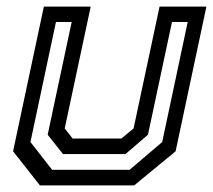

<svg xmlns="http://www.w3.org/2000/svg" viewBox="-20 -560 644 580"><path d="M100.5 0 19.5 -103 112.5 -540H254L175.5 -172L199.5 -141.5H346.5L383.5 -172L462 -540H603.5L510.5 -103L385.5 0ZM137.5 -47H371.5L470 -131L547 -493.5H499.5L427 -153L359 -94.5H170.5L124 -153L196.5 -493.5H149L72 -131Z"/></svg>

Font: Tourney Medium
Style: Italic
Weight: 500
Italic angle: -12°
Version: Version 1.015